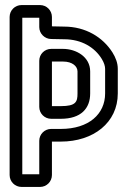

<svg xmlns="http://www.w3.org/2000/svg" viewBox="-20 -713 502 758"><path d="M135 -157V-25H68V-643H135V-606C135 -580 157 -559 182 -559L233 -558C302 -558 354 -526 382 -480C391 -465 395 -452 395 -441V-344C395 -263 331 -204 220 -204H182C156 -204 135 -183 135 -157ZM138 -693H65C39 -693 18 -672 18 -646V-22C18 4 39 25 65 25H138C164 25 185 4 185 -22V-154H220C349 -154 445 -229 445 -344V-441C445 -464 437 -485 424 -506C386 -566 318 -608 233 -608L185 -609V-646C185 -672 164 -693 138 -693ZM135 -473V-291C135 -265 156 -244 182 -244H220C300 -244 336 -285 336 -344V-431C336 -489 280 -520 229 -520H182C156 -520 135 -499 135 -473ZM220 -294H185V-470H229C266 -470 286 -451 286 -431V-344C286 -311 280 -294 220 -294Z"/></svg>

Font: DIN Rundschrift
Style: BreitKont
Weight: 400
Width: 7
Version: Version 1.027